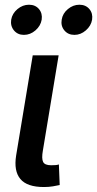

<svg xmlns="http://www.w3.org/2000/svg" viewBox="-20 -772 403 796"><path d="M162.1 3.4Q92.3 3.4 64.5 -29.8Q36.6 -63 46.9 -127.4L115.7 -542.5H223.1L157.7 -147.5Q151.9 -114.7 158.7 -100.8Q165.5 -86.9 191.9 -86.9Q204.1 -86.9 211.4 -87.6Q218.8 -88.4 224.1 -90.3L227.5 -4.9Q216.8 -2.4 199.5 0.5Q182.1 3.4 162.1 3.4ZM288.6 -627.4Q262.2 -627.4 246.8 -646Q231.4 -664.6 235.8 -690.4Q239.7 -716.3 261.5 -734.4Q283.2 -752.4 309.1 -752.4Q335.4 -752.4 350.6 -734.4Q365.7 -716.3 361.8 -690.4Q357.4 -664.6 335.9 -646Q314.5 -627.4 288.6 -627.4ZM79.1 -627.4Q53.2 -627.4 37.8 -646Q22.5 -664.6 26.4 -690.4Q30.8 -716.3 52.5 -734.4Q74.2 -752.4 100.1 -752.4Q126.5 -752.4 141.6 -734.4Q156.7 -716.3 152.8 -690.4Q148.4 -664.6 127 -646Q105.5 -627.4 79.1 -627.4Z"/></svg>

Font: Inter 16pt Medium
Style: Italic
Weight: 500
Italic angle: -9.3988°
Version: Version 4.001;git-66647c0bb